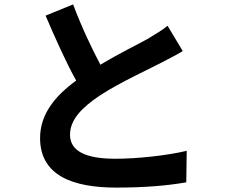

<svg xmlns="http://www.w3.org/2000/svg" viewBox="-20 -814 1040 872"><path d="M741 -697C716 -676 687 -660 650 -637C603 -611 517 -569 436 -520C396 -596 351 -690 312 -794L187 -743C232 -638 279 -533 326 -448C231 -379 162 -296 162 -187C162 -16 312 38 508 38C637 38 742 29 826 14L828 -129C740 -108 605 -93 504 -93C367 -93 298 -129 298 -202C298 -271 352 -326 436 -382C526 -440 650 -497 712 -529C748 -548 779 -563 810 -582Z"/></svg>

Font: Spoqa Han Sans Neo Bold
Style: Bold
Weight: 700
Designer: [Spoqa Han Sans Neo] Dong-huui Kim  Younghwa Kang  Yujin Lee  [Noto Sans] Ryoko NISHIZUKA  (kana & ideographs); Paul D. 
Foundry: Spoqa (http://www.spoqa-han-sans.com)
Version: Version 1.000